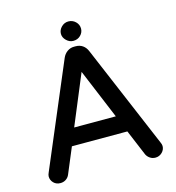

<svg xmlns="http://www.w3.org/2000/svg" viewBox="-122 -942 973 1060"><g transform="rotate(-15 364.5 -412.5)"><path d="M308 -782Q308 -804 325 -821Q342 -838 365 -838Q389 -838 406 -821.5Q423 -805 423 -782Q423 -760 406.5 -743.5Q390 -727 365 -727Q343 -727 325.5 -744Q308 -761 308 -782ZM45 -61 294 -649Q303 -670 320.5 -682.5Q338 -695 359 -695H369Q392 -695 409 -683Q426 -671 435 -649L684 -61Q690 -48 690 -39Q690 -18 674 -2.5Q658 13 636 13Q619 13 605.5 4Q592 -5 585 -19L523 -167H206L144 -19Q137 -4 123.5 4.5Q110 13 93 13Q69 13 54 -2.5Q39 -18 39 -39Q39 -48 45 -61ZM483 -264 364 -550 245 -264Z"/></g></svg>

Font: 寒蝉全圆体 Bold
Style: Regular
Weight: 700
Designer: Warren2060
      Designed by Motoya company      

      [Varela Round]
      Joe Prince(Latin component); Avraham Cornf
Foundry: ChillType
Version: Version 3.200